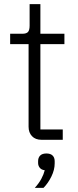

<svg xmlns="http://www.w3.org/2000/svg" viewBox="-20 -675 375 927"><path d="M283 0H181Q151 0 134.5 -17.5Q118 -35 118 -63V-462H29V-512H87Q108 -512 115.5 -521Q123 -530 123 -551V-655H175V-512H291V-462H175V-50H283ZM204 66Q224 66 234 76Q244 86 244 103V114Q244 145 228 177.5Q212 210 190 232H148Q168 210 179.5 188.5Q191 167 196 147Q180 145 172 135Q164 125 164 112V103Q164 86 174 76Q184 66 204 66Z"/></svg>

Font: IBM Plex Sans Light
Style: Regular
Weight: 300
Designer: Mike Abbink, Paul van der Laan, Pieter van Rosmalen
Foundry: Bold Monday
Version: Version 3.201